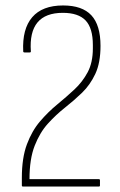

<svg xmlns="http://www.w3.org/2000/svg" viewBox="-20 -683 441 703"><path d="M64 0Q60 0 60 -4V-32Q60 -105 78.5 -154.5Q97 -204 126.5 -238.5Q156 -273 189.5 -300.5Q223 -328 252.5 -355.5Q282 -383 301 -418.5Q320 -454 320 -506V-518Q320 -580 293.5 -608Q267 -636 210 -636Q83 -636 93 -495Q93 -491 89 -491H70Q65 -491 65 -495Q61 -577 98 -620Q135 -663 211 -663Q281 -663 314.5 -627Q348 -591 348 -515Q348 -453 329 -412.5Q310 -372 280.5 -343.5Q251 -315 218 -289Q185 -263 155.5 -230.5Q126 -198 107 -149.5Q88 -101 88 -27H342Q346 -27 346 -23V-4Q346 0 342 0Z"/></svg>

Font: Sofia Sans Cond ExtraLight
Style: Regular
Weight: 200
Width: 3
Designer: Botio Nikoltchev, Ani Petrova
Foundry: lettersoup
Version: Version 4.100; ttfautohint (v1.8.3)